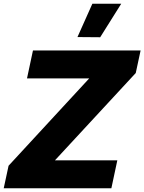

<svg xmlns="http://www.w3.org/2000/svg" viewBox="-23 -1011 775 1031"><path d="M515 -811 393 -812 473 -991H628ZM-3 0 23 -121 456 -590H122L154 -740H732L706 -619L272 -150H607L575 0Z"/></svg>

Font: Be Vietnam Pro ExtraBold
Style: Italic
Weight: 800
Italic angle: -12°
Designer: Lam Bao, Tony Le, Vietanh Nguyen
Foundry: Yellow Type Foundry
Version: Version 1.002; ttfautohint (v1.8.3)